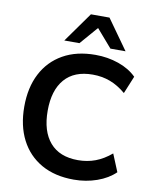

<svg xmlns="http://www.w3.org/2000/svg" viewBox="-100 -1014 880 1099"><g transform="rotate(10 339.5 -464.5)"><path d="M405 10Q295 10 216.5 -34.5Q138 -79 96 -160.5Q54 -242 54 -353Q54 -464 96 -545Q138 -626 216.5 -670.5Q295 -715 405 -715Q476 -715 539.5 -693Q603 -671 644 -630L602 -528Q557 -566 510 -583.5Q463 -601 409 -601Q302 -601 246 -536.5Q190 -472 190 -353Q190 -234 246 -169Q302 -104 409 -104Q463 -104 510 -121.5Q557 -139 602 -177L644 -75Q603 -35 539.5 -12.5Q476 10 405 10ZM214 -765 338 -939H446L570 -765H482L392 -869L302 -765Z"/></g></svg>

Font: Nunito Sans 12pt ExtraLight
Style: Regular
Weight: 200
Version: Version 3.101;gftools[0.9.27]